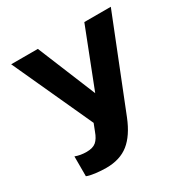

<svg xmlns="http://www.w3.org/2000/svg" viewBox="-156 -615 924 948"><g transform="rotate(-30 306.0 -141.0)"><path d="M75 183V70Q104 81 139 81Q175 81 193.5 65Q212 49 224 15L240 -26L32 -480H184L320 -149L449 -480H600L396 33Q362 118 312 158Q262 198 184 198Q154 198 122.5 194Q91 190 75 183Z"/></g></svg>

Font: Prompt SemiBold
Style: Regular
Weight: 600
Designer: Katatrad Team
Foundry: CadsonDemak
Version: Version 1.000